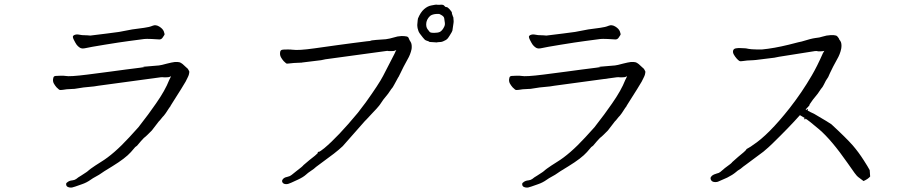

<svg xmlns="http://www.w3.org/2000/svg" viewBox="-20 -814 4000 842"><path d="M613 -643Q583 -639 545 -634Q507 -629 439.5 -618Q372 -607 355.5 -603Q339 -599 330 -605Q321 -611 316 -618Q311 -625 304 -639Q297 -653 301 -657Q305 -661 312.5 -662.5Q320 -664 340 -660Q371 -659 376 -658Q389 -659 449 -667Q495 -673 502 -674Q529 -679 560 -685Q589 -689 612 -692Q635 -695 649 -701Q663 -707 678.5 -697.5Q694 -688 698.5 -676Q703 -664 701 -661Q699 -658 693.5 -649.5Q688 -641 679 -641Q670 -641 662 -642Q646 -643 645 -643Q621 -644 613 -643ZM774 -423Q753 -390 738 -366Q728 -350 728 -350V-349Q725 -346 707 -318Q697 -304 694 -302L693 -301Q679 -283 676 -281Q676 -281 646 -242Q644 -240 628 -224Q619 -215 611 -209Q600 -198 581 -175Q578 -172 573 -169L554 -147Q530 -120 473 -85Q427 -57 424 -54Q416 -48 401 -40Q386 -32 378 -26Q360 -13 339 -6Q303 7 297 8Q287 10 278 6Q270 3 270 -7Q270 -12 277 -16Q285 -22 297 -23Q307 -24 314 -29Q322 -36 336 -44Q365 -62 370 -68Q373 -71 398 -88Q410 -96 423 -104Q479 -138 547 -212L587 -256Q634 -316 664 -360Q704 -417 722 -463Q724 -468 727 -473L730 -480L724 -477Q720 -475 710 -475Q699 -475 698 -475Q692 -476 684 -475L411 -438Q394 -435 392 -435Q342 -431 311 -425Q308 -424 299 -424Q268 -423 255 -420Q244 -418 239 -421Q235 -424 228 -431Q221 -439 216 -448Q210 -459 214 -473Q215 -480 224 -481Q225 -481 247 -482Q262 -482 267 -481Q285 -477 364 -487Q435 -496 464 -500Q493 -504 531 -509Q569 -514 594 -517L614 -520L606 -521Q658 -526 677 -527Q687 -528 712 -535Q736 -541 746 -542Q759 -543 767 -541Q772 -540 781 -533Q785 -530 793 -522Q799 -516 804 -512Q809 -504 810 -501Q811 -497 808 -486Q807 -482 802 -472Q797 -462 794 -456Q791 -451 774 -423Z M1903 -753Q1898 -753 1896 -753Q1876 -752 1866 -744Q1849 -728 1849 -707Q1849 -698 1852 -691Q1853 -688 1862 -677Q1864 -673 1868.5 -671.5Q1873 -670 1882 -670Q1883 -670 1885 -670Q1900 -670 1909 -674Q1918 -679 1925 -691Q1931 -701 1931 -706.5Q1931 -712 1931 -713Q1931 -715 1928 -734Q1927 -742 1914 -749Q1908 -752 1906 -753Q1903 -753 1903 -753ZM1813 -733Q1824 -760 1840 -774Q1855 -787 1871 -790Q1892 -795 1899 -793Q1903 -793 1908 -793Q1925 -795 1929 -788Q1931 -786 1933 -784Q1934 -784 1937 -783H1938Q1943 -783 1952 -773Q1962 -762 1962 -757V-753Q1963 -751 1964 -749Q1965 -745 1966 -742Q1969 -740 1969 -726Q1970 -723 1969 -714Q1965 -685 1964 -680Q1964 -677 1952 -658Q1944 -644 1938 -641V-640Q1922 -631 1914 -630Q1896 -629 1895 -628Q1893 -628 1880 -629L1864 -630Q1861 -633 1850 -636Q1844 -638 1841 -642L1834 -650Q1818 -669 1815 -678Q1810 -692 1810 -701Q1810 -705 1810 -706Q1812 -731 1813 -733ZM1224 -546Q1217 -554 1212 -563Q1206 -574 1209 -588Q1211 -595 1219 -596Q1221 -597 1243 -597Q1257 -597 1262 -596H1263Q1288 -592 1359 -602Q1430 -612 1459 -616Q1488 -620 1526 -625Q1564 -630 1589 -633L1610 -635L1602 -636Q1623 -639 1672 -642Q1688 -644 1708 -650Q1722 -655 1741 -656Q1754 -656 1764 -654Q1771 -652 1773 -645Q1776 -639 1776 -637H1777Q1782 -629 1783 -626Q1787 -615 1785 -599Q1780 -575 1767 -553Q1748 -519 1736 -493Q1729 -479 1728 -477V-476H1727Q1725 -471 1709 -443Q1701 -428 1698 -426V-425H1697Q1685 -407 1682 -403Q1672 -390 1661 -377Q1648 -359 1647 -356.5Q1646 -354 1631 -337Q1628 -334 1614.5 -319.5Q1601 -305 1587 -290Q1584 -287 1580 -283Q1503 -195 1483 -173Q1466 -157 1444 -140Q1369 -85 1366 -82Q1358 -74 1344 -65Q1329 -55 1323 -49Q1310 -37 1286 -26Q1250 -9 1245 -8Q1235 -5 1226 -8Q1217 -12 1217 -21Q1217 -25 1223 -31Q1230 -37 1242 -39Q1252 -41 1259 -47Q1267 -53 1279 -63Q1307 -84 1311 -90Q1314 -93 1337 -112Q1349 -121 1361 -131Q1372 -141 1373 -142V-143Q1373 -149 1381 -149Q1384 -150 1402 -164Q1462 -214 1549 -319L1584 -365Q1642 -446 1660 -481Q1669 -498 1710 -578Q1712 -583 1715 -589L1718 -595L1712 -592Q1708 -590 1698 -590Q1687 -590 1686 -590H1685Q1679 -592 1671 -590L1407 -554Q1390 -551 1388 -550Q1310 -541 1306 -540Q1304 -539 1295 -539Q1264 -538 1251 -536Q1239 -534 1235 -536Q1231 -539 1224 -546ZM1224 -546ZM1251 -536ZM1279 -63ZM1259 -47ZM1741 -656ZM1708 -650Z M2613 -643Q2583 -639 2545 -634Q2507 -629 2439.5 -618Q2372 -607 2355.5 -603Q2339 -599 2330 -605Q2321 -611 2316 -618Q2311 -625 2304 -639Q2297 -653 2301 -657Q2305 -661 2312.5 -662.5Q2320 -664 2340 -660Q2371 -659 2376 -658Q2389 -659 2449 -667Q2495 -673 2502 -674Q2529 -679 2560 -685Q2589 -689 2612 -692Q2635 -695 2649 -701Q2663 -707 2678.5 -697.5Q2694 -688 2698.5 -676Q2703 -664 2701 -661Q2699 -658 2693.5 -649.5Q2688 -641 2679 -641Q2670 -641 2662 -642Q2646 -643 2645 -643Q2621 -644 2613 -643ZM2774 -423Q2753 -390 2738 -366Q2728 -350 2728 -350V-349Q2725 -346 2707 -318Q2697 -304 2694 -302L2693 -301Q2679 -283 2676 -281Q2676 -281 2646 -242Q2644 -240 2628 -224Q2619 -215 2611 -209Q2600 -198 2581 -175Q2578 -172 2573 -169L2554 -147Q2530 -120 2473 -85Q2427 -57 2424 -54Q2416 -48 2401 -40Q2386 -32 2378 -26Q2360 -13 2339 -6Q2303 7 2297 8Q2287 10 2278 6Q2270 3 2270 -7Q2270 -12 2277 -16Q2285 -22 2297 -23Q2307 -24 2314 -29Q2322 -36 2336 -44Q2365 -62 2370 -68Q2373 -71 2398 -88Q2410 -96 2423 -104Q2479 -138 2547 -212L2587 -256Q2634 -316 2664 -360Q2704 -417 2722 -463Q2724 -468 2727 -473L2730 -480L2724 -477Q2720 -475 2710 -475Q2699 -475 2698 -475Q2692 -476 2684 -475L2411 -438Q2394 -435 2392 -435Q2342 -431 2311 -425Q2308 -424 2299 -424Q2268 -423 2255 -420Q2244 -418 2239 -421Q2235 -424 2228 -431Q2221 -439 2216 -448Q2210 -459 2214 -473Q2215 -480 2224 -481Q2225 -481 2247 -482Q2262 -482 2267 -481Q2285 -477 2364 -487Q2435 -496 2464 -500Q2493 -504 2531 -509Q2569 -514 2594 -517L2614 -520L2606 -521Q2658 -526 2677 -527Q2687 -528 2712 -535Q2736 -541 2746 -542Q2759 -543 2767 -541Q2772 -540 2781 -533Q2785 -530 2793 -522Q2799 -516 2804 -512Q2809 -504 2810 -501Q2811 -497 2808 -486Q2807 -482 2802 -472Q2797 -462 2794 -456Q2791 -451 2774 -423Z M3518 -335H3523V-330H3520Q3534 -322 3550 -315Q3620 -274 3626 -269Q3690 -210 3720 -176Q3745 -147 3768 -111Q3786 -83 3794 -68L3796 -40Q3787 -29 3767 -20Q3750 -33 3743 -38Q3735 -43 3697 -99Q3626 -201 3572 -247Q3525 -287 3512 -294V-291H3507V-296H3510Q3497 -303 3488 -309Q3441 -256 3366 -183Q3353 -170 3328 -149Q3275 -109 3250 -91Q3241 -85 3228 -74Q3213 -65 3207 -59Q3193 -47 3169 -35Q3144 -24 3128 -17Q3117 -14 3107 -17Q3097 -21 3096 -32Q3096 -38 3103 -44Q3109 -49 3123 -53Q3133 -55 3139 -60Q3147 -67 3159 -77Q3190 -99 3191 -103Q3195 -107 3217 -126Q3231 -137 3241 -146Q3251 -155 3252 -157Q3253 -161 3262 -165Q3273 -171 3282 -178Q3350 -222 3443 -340Q3497 -409 3540 -483Q3563 -522 3589 -581Q3592 -586 3595 -591Q3588 -589 3580 -589Q3569 -589 3567 -589Q3564 -591 3554 -590L3396 -565Q3394 -564 3376 -561Q3296 -551 3295 -551Q3293 -551 3283 -550Q3252 -549 3239.5 -546.5Q3227 -544 3222 -547Q3217 -550 3210 -558Q3203 -566 3198 -575Q3193 -584 3195 -592Q3197 -600 3207 -602Q3217 -604 3231 -603Q3245 -602 3251 -602Q3264 -599 3277 -598Q3277 -598 3301 -597Q3319 -597 3321 -597Q3374 -602 3439 -618Q3493 -632 3496 -632Q3538 -645 3554 -647Q3575 -649 3589 -654Q3604 -659 3623 -660Q3636 -661 3647 -658Q3652 -656 3657 -648Q3659 -646 3661 -640Q3665 -636 3668 -629Q3672 -617 3669 -600Q3664 -576 3651 -554Q3632 -520 3620 -494Q3617 -487 3612 -476Q3601 -461 3593 -443Q3587 -431 3582 -426L3581 -425Q3569 -407 3566 -403Q3556 -390 3545 -377Q3532 -359 3531 -357Q3529 -351 3528 -349H3527Q3520 -341 3513 -334Q3515 -333 3518 -331Z"/></svg>

Font: ToneOZ-Tsuipita-TC
Style: Tsuipita-TC
Weight: 400
Designer: :Jeffrey Xuan (Chih-Lin Hsuan)  :
Foundry: jeffreyx@gmail.com, cjkFonts.io
Version: Version 0.24071